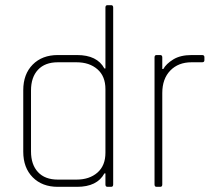

<svg xmlns="http://www.w3.org/2000/svg" viewBox="-20 -723 841 743"><path d="M278 0H204Q143 0 106.5 -37Q70 -74 70 -136V-374Q70 -436 106.5 -473Q143 -510 204 -510H278Q356 -510 384 -458H388V-694Q388 -703 396 -703H410Q418 -703 418 -694V-9Q418 0 410 0H396Q388 0 388 -9V-52H384Q356 0 278 0ZM388 -132V-378Q388 -428 357 -455Q326 -482 276 -482H204Q154 -482 127 -453Q100 -424 100 -373V-137Q100 -86 127 -57Q154 -28 204 -28H276Q326 -28 357 -55Q388 -82 388 -132Z M600 0H586Q578 0 578 -9V-501Q578 -510 586 -510H600Q608 -510 608 -501V-456H612Q623 -476 650.5 -493Q678 -510 722 -510H762Q771 -510 771 -502V-490Q771 -482 762 -482H721Q670 -482 639 -450Q608 -418 608 -363V-9Q608 0 600 0Z"/></svg>

Font: Rajdhani Light
Style: Regular
Weight: 300
Designer: Satya Rajpurohit, Jyotish Sonowal
Foundry: Indian Type Foundry
Version: Version 1.201;PS 1.0;hotconv 1.0.78;makeotf.lib2.5.61930; tt